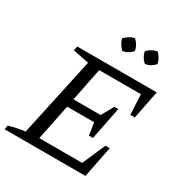

<svg xmlns="http://www.w3.org/2000/svg" viewBox="-208 -1008 1091 1152"><g transform="rotate(30 338.0 -432.0)"><path d="M-11 0 -6 -28Q51 -45 105 -51L223 -596L112 -618L118 -648H669L630 -452H599L592 -591H303L257 -362H445L492 -446H519L474 -220H446L433 -305H246L196 -58H493L562 -217H592L549 0ZM394 -864Q426 -834 431 -797Q404 -765 365 -760Q351 -774 340.5 -791Q330 -808 327 -826Q341 -840 358 -850.5Q375 -861 394 -864ZM551 -864Q565 -849 575 -832Q585 -815 588 -797Q559 -765 522 -760Q491 -786 483 -826Q512 -857 551 -864Z"/></g></svg>

Font: Piazzolla
Style: Italic
Weight: 400
Italic angle: -11.3°
Designer: Juan Pablo del Peral
Foundry: Huerta Tipografica
Version: Version 1.330